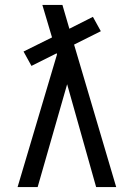

<svg xmlns="http://www.w3.org/2000/svg" viewBox="-20 -755 540 775"><path d="M132 0H51L210 -535L209 -540L107 -489L75 -547L190 -604L187 -614Q178 -644 169 -674.5Q160 -705 151 -735H232Q239 -711 246 -687Q253 -663 260 -639L355 -687L387 -629L279 -575L449 0H368L251 -415Z"/></svg>

Font: Iosevka Term
Style: Regular
Weight: 400
Monospace: yes
Designer: Belleve Invis
Foundry: Belleve Invis
Version: Version 30.0.1